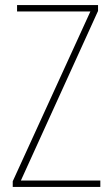

<svg xmlns="http://www.w3.org/2000/svg" viewBox="-20 -734 440 754"><path d="M30 0V-22L335 -689H47V-714H365V-691L62 -25H374V0Z"/></svg>

Font: Noto Sans Georgian Condensed Thin
Style: Regular
Weight: 100
Width: 3
Designer: Monotype Design Team, Akaki Razmadze
Foundry: Google LLC
Version: Version 2.005; ttfautohint (v1.8.4.7-5d5b)